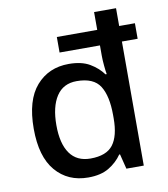

<svg xmlns="http://www.w3.org/2000/svg" viewBox="-85 -832 797 913"><g transform="rotate(-10 313.0 -375.0)"><path d="M268 10Q170 10 111 -59Q52 -128 52 -263Q52 -401 112 -469.5Q172 -538 269 -538Q331 -538 370 -515Q409 -492 433 -459H439Q436 -474 433.5 -502Q431 -530 431 -548V-599H236V-674H431V-760H537V-674H613V-599H537V0H453L435 -72H431Q407 -37 368 -13.5Q329 10 268 10ZM294 -77Q371 -77 403 -119Q435 -161 435 -246V-262Q435 -354 404.5 -402.5Q374 -451 292 -451Q227 -451 194 -400.5Q161 -350 161 -261Q161 -172 194.5 -124.5Q228 -77 294 -77Z"/></g></svg>

Font: Noto Sans Gurmukhi UI Medium
Style: Regular
Weight: 500
Designer: Jelle Bosma - Monotype Design Team
Foundry: Monotype Imaging Inc.
Version: Version 2.004; ttfautohint (v1.8.4.7-5d5b)